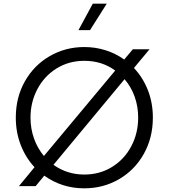

<svg xmlns="http://www.w3.org/2000/svg" viewBox="-20 -1013 918 1045"><path d="M221 -57 174 0H83L168 -103Q120 -154 93 -223.5Q66 -293 66 -373Q66 -483 115.5 -570.5Q165 -658 250.5 -707.5Q336 -757 439 -757Q499 -757 554.5 -739.5Q610 -722 656 -689L703 -745H794L709 -643Q758 -591 785 -522Q812 -453 812 -373Q812 -263 762.5 -175Q713 -87 627.5 -37.5Q542 12 439 12Q317 12 221 -57ZM219 -164 607 -629Q535 -682 439 -682Q355 -682 288 -640.5Q221 -599 183.5 -528Q146 -457 146 -373Q146 -313 165 -259.5Q184 -206 219 -164ZM439 -63Q523 -63 590 -104.5Q657 -146 694.5 -217Q732 -288 732 -373Q732 -433 713 -486.5Q694 -540 658 -582L271 -116Q345 -63 439 -63ZM485 -993H561L470 -849H407Z"/></svg>

Font: Evergrow Sans 
Style: Regular
Weight: 400
Foundry: 10Web
Version: Version 1.000